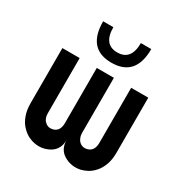

<svg xmlns="http://www.w3.org/2000/svg" viewBox="-164 -830 928 968"><g transform="rotate(30 300.0 -346.0)"><path d="M49.8 -480.5Q49.8 -373 49.8 -160.2Q49.8 -120.1 60.5 -90.8Q71.3 -60.5 88.9 -41Q105.5 -22.5 125 -10.7Q144.5 0 166 4.9Q180.7 7.8 194.3 7.8Q227.5 7.8 257.8 -9.8Q299.8 -35.2 299.8 -89.8Q299.8 -35.2 342.8 -9.8Q384.8 14.6 434.6 4.9Q455.1 0 474.6 -10.7Q495.1 -22.5 510.7 -41Q528.3 -60.5 539.1 -90.8Q549.8 -120.1 549.8 -160.2Q549.8 -266.6 549.8 -480.5Q516.6 -480.5 450.2 -480.5Q450.2 -373 450.2 -160.2Q450.2 -115.2 418 -103.5Q386.7 -92.8 365.2 -115.2Q358.4 -122.1 354.5 -133.8Q349.6 -144.5 349.6 -160.2Q349.6 -266.6 349.6 -480.5Q316.4 -480.5 250 -480.5Q250 -373 250 -160.2Q250 -115.2 218.8 -103.5Q186.5 -92.8 166 -115.2Q158.2 -122.1 154.3 -133.8Q150.4 -144.5 150.4 -160.2Q150.4 -266.6 150.4 -480.5Q116.2 -480.5 49.8 -480.5ZM440.4 -700.2Q424.8 -700.2 379.9 -700.2Q379.9 -599.6 299.8 -599.6Q219.7 -599.6 219.7 -700.2Q200.2 -700.2 160.2 -700.2Q160.2 -540 299.8 -540Q440.4 -540 440.4 -700.2Z"/></g></svg>

Font: Alibu-Mazigh Belqasem 1
Style: Bold
Weight: 400
Designer: Mazigh Mubarik Belqasem
Version: Version 1.0